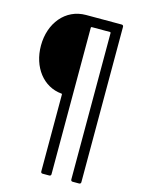

<svg xmlns="http://www.w3.org/2000/svg" viewBox="-132 -775 772 1050"><g transform="rotate(15 253.5 -250.0)"><path d="M221 -700C105 -700 26 -602 26 -475C26 -353 98 -259 202 -250C205 -250 206 -248 206 -246V190C206 196 210 200 216 200H254C260 200 264 196 264 190V-640C264 -642 266 -644 268 -644H372C374 -644 376 -642 376 -640V190C376 196 380 200 386 200H423C429 200 433 196 433 190V-690C433 -696 429 -700 423 -700Z"/></g></svg>

Font: Barlow Semi Condensed
Style: Regular
Weight: 400
Width: 4
Designer: Jeremy Tribby
Foundry: Tribby Type
Version: Version 1.422;hotconv 1.0.109;makeotfexe 2.5.65596